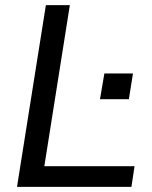

<svg xmlns="http://www.w3.org/2000/svg" viewBox="-20 -725 589 745"><path d="M46 0 158 -705H251L152 -80H502L490 0ZM368 -340 385 -440H496L480 -340Z"/></svg>

Font: Mulish ExtraLight Medium
Style: Italic
Weight: 500
Italic angle: -9°
Version: Version 3.603